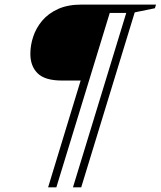

<svg xmlns="http://www.w3.org/2000/svg" viewBox="-20 -690 701 838"><path d="M226 127.5H190L332 -338.5H250Q176.5 -338.5 144.5 -369.8Q112.5 -401 112.5 -455Q112.5 -492.5 125 -530.2Q137.5 -568 164.2 -599.8Q191 -631.5 233.5 -650.8Q276 -670 336.5 -670H661L656 -654L568 -636L334.5 127.5H298.5L531 -633.5H459Z"/></svg>

Font: Newsreader 16pt Light
Style: Italic
Weight: 300
Italic angle: -17°
Designer: Hugues Gentile
Foundry: Production Type
Version: Version 1.003; ttfautohint (v1.8.3)